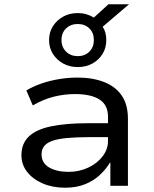

<svg xmlns="http://www.w3.org/2000/svg" viewBox="-20 -867 717 896"><path d="M284 9Q225 9 179 -11Q133 -31 106.5 -65Q80 -99 80 -143Q80 -196 113.5 -229Q147 -262 216 -277Q285 -292 391 -292H500V-227H396Q336 -227 293.5 -223Q251 -219 225 -210Q199 -201 186.5 -185.5Q174 -170 174 -147Q174 -106 209.5 -85.5Q245 -65 300 -65Q349 -65 391 -84.5Q433 -104 458.5 -137Q484 -170 484 -209V-322Q484 -377 444.5 -402.5Q405 -428 330 -428Q279 -428 230 -415.5Q181 -403 133 -375L103 -445Q137 -465 175.5 -478Q214 -491 256.5 -498Q299 -505 341 -505Q412 -505 465 -484.5Q518 -464 547.5 -422Q577 -380 577 -312V0H495V-108H493Q475 -78 446.5 -51Q418 -24 377.5 -7.5Q337 9 284 9ZM343 -554Q304 -554 274 -571Q244 -588 226.5 -616Q209 -644 209 -680Q209 -716 226.5 -744Q244 -772 274 -789Q304 -806 343 -806Q364 -806 383 -800.5Q402 -795 418 -785L486 -847H582L459 -742Q468 -729 472 -713.5Q476 -698 476 -680Q476 -644 459 -616Q442 -588 412 -571Q382 -554 343 -554ZM343 -605Q376 -605 397 -626Q418 -647 418 -680Q418 -714 397 -734.5Q376 -755 343 -755Q310 -755 288.5 -734.5Q267 -714 267 -680Q267 -647 288.5 -626Q310 -605 343 -605Z"/></svg>

Font: Nunito Sans 7pt SemiExpanded
Style: Regular
Weight: 400
Width: 6
Designer: Vernon Adams
Foundry: Vernon Adams
Version: Version 3.101;gftools[0.9.27]